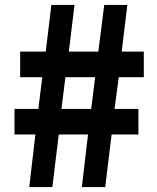

<svg xmlns="http://www.w3.org/2000/svg" viewBox="-20 -761 639 781"><path d="M99 0 124 -214H39V-318H136L152 -447H62V-551H166L189 -741H283L260 -551H380L404 -741H498L475 -551H565V-447H463L446 -318H543V-214H434L408 0H313L338 -214H219L193 0ZM230 -318H351L367 -447H246Z"/></svg>

Font: Noto Sans JP ExtraBold
Style: Regular
Weight: 800
Designer: Ryoko NISHIZUKA  (kana, bopomofo & ideographs); Paul D. Hunt (Latin, Greek & Cyrillic); Sandoll Communications , Soo-you
Foundry: Adobe
Version: Version 2.004-H2;hotconv 1.0.118;makeotfexe 2.5.65603